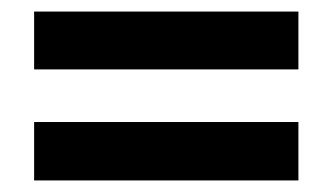

<svg xmlns="http://www.w3.org/2000/svg" viewBox="-20 -518 575 332"><path d="M39 -398H496V-498H39ZM39 -206H496V-307H39Z"/></svg>

Font: Noto Sans Display
Style: Bold
Weight: 700
Designer: Monotype Design Team
Foundry: Monotype Imaging Inc.
Version: Version 1.900